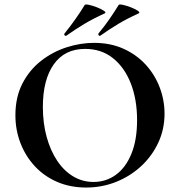

<svg xmlns="http://www.w3.org/2000/svg" viewBox="-20 -828 806 860"><path d="M366 12Q294 12 235.5 -13.5Q177 -39 135.5 -84Q94 -129 71.5 -187.5Q49 -246 49 -312Q49 -393 80.5 -454Q112 -515 164 -555.5Q216 -596 278 -616Q340 -636 401 -636Q475 -636 533.5 -609.5Q592 -583 633 -538Q674 -493 695.5 -436Q717 -379 717 -319Q717 -249 689 -189Q661 -129 612.5 -84Q564 -39 500.5 -13.5Q437 12 366 12ZM399 -13Q455 -13 499 -45Q543 -77 568.5 -139Q594 -201 594 -290Q594 -382 566 -454Q538 -526 486 -567.5Q434 -609 361 -609Q270 -609 221 -540Q172 -471 172 -349Q172 -276 189 -214.5Q206 -153 236.5 -107.5Q267 -62 308.5 -37.5Q350 -13 399 -13ZM277 -668Q273 -666 269.5 -670Q266 -674 269 -678Q295 -710 317.5 -742Q340 -774 359 -805Q361 -810 377.5 -806.5Q394 -803 413.5 -795.5Q433 -788 445 -780Q457 -772 449 -768Q398 -745 358 -721Q318 -697 277 -668ZM429 -668Q425 -666 422 -670Q419 -674 421 -678Q447 -709 469.5 -741.5Q492 -774 511 -805Q513 -810 529.5 -806.5Q546 -803 565.5 -795.5Q585 -788 597 -780Q609 -772 601 -768Q550 -745 510 -721Q470 -697 429 -668Z"/></svg>

Font: Cormorant Infant Light
Style: Regular
Weight: 300
Designer: Christian Thalmann (Catharsis Fonts)
Foundry: Catharsis Fonts
Version: Version 4.001